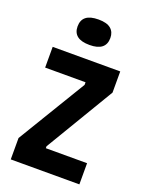

<svg xmlns="http://www.w3.org/2000/svg" viewBox="-136 -777 639 844"><g transform="rotate(20 183.5 -355.0)"><path d="M23 0V-100L216 -419V-431H27V-528H343V-429L151 -108V-99H344V0ZM176 -591Q137 -591 118 -606Q99 -621 99 -650Q99 -680 118 -695Q137 -710 176 -710Q215 -710 233.5 -694.5Q252 -679 252 -651Q252 -621 233 -606Q214 -591 176 -591Z"/></g></svg>

Font: Bricolage Grotesque Condensed SemiBold
Style: Regular
Weight: 600
Width: 3
Designer: Mathieu Triay
Foundry: Atelier Triay
Version: Version 1.000;gftools[0.9.30]